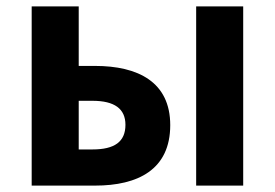

<svg xmlns="http://www.w3.org/2000/svg" viewBox="-20 -580 859 600"><path d="M79 0H277C411 0 512 -50 512 -189C512 -324 411 -374 277 -374H226V-560H79ZM226 -113V-265H269C338 -265 372 -240 372 -190C372 -137 338 -113 269 -113ZM593 0H740V-560H593Z"/></svg>

Font: Source Han Sans KR
Style: Bold
Weight: 700
Designer: Ryoko NISHIZUKA 西塚涼子 (kana, bopomofo & ideographs); Paul D. Hunt (Latin, Greek & Cyrillic); Sandoll Communications 산돌커뮤니
Foundry: Adobe
Version: Version 2.004;hotconv 1.0.118;makeotfexe 2.5.65603